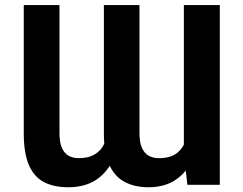

<svg xmlns="http://www.w3.org/2000/svg" viewBox="-20 -748 985 777"><path d="M724.1 -123.5V-727.5H869.6V0H738.3ZM740.7 -246.1 787.6 -247.1Q787.6 -173.3 764.6 -115.2Q741.7 -57.1 695.8 -23.7Q649.9 9.8 580.6 9.8Q526.4 9.8 485.6 -11.2Q444.8 -32.2 422.6 -80.1Q400.4 -127.9 400.4 -208.5V-727.5H544.4V-208.5Q544.4 -171.9 554.4 -149.7Q564.5 -127.4 582 -117.7Q599.6 -107.9 622.6 -107.9Q667.5 -107.9 693.4 -126.7Q719.2 -145.5 730.2 -177.2Q741.2 -209 740.7 -246.1ZM417.5 -246.1 465.8 -247.1Q466.3 -172.4 443.1 -114.3Q419.9 -56.2 373.3 -23.2Q326.7 9.8 256.3 9.8Q197.3 9.8 157.2 -11.5Q117.2 -32.7 96.7 -80.6Q76.2 -128.4 76.2 -208.5V-727.5H220.7V-208.5Q220.7 -171.9 230.5 -149.7Q240.2 -127.4 257.8 -117.7Q275.4 -107.9 297.9 -107.9Q334 -107.9 357.2 -119.9Q380.4 -131.8 393.6 -151.6Q406.7 -171.4 412.1 -196Q417.5 -220.7 417.5 -246.1Z"/></svg>

Font: Inter 18pt
Style: Bold
Weight: 700
Designer: Rasmus Andersson
Foundry: rsms
Version: Version 4.001;git-66647c0bb